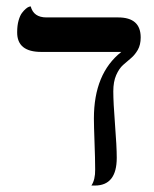

<svg xmlns="http://www.w3.org/2000/svg" viewBox="-20 -574 478 595"><path d="M331.1 -291Q331.1 -256.8 336.4 -188.5Q341.8 -120.1 341.8 -85Q341.8 1 273.9 1H263.2Q275.4 -17.1 274.9 -48.8Q274.9 -82 272.9 -133.5Q271 -185.1 271 -207Q271 -346.2 356 -413.1H107.9Q32.7 -413.1 33.2 -474.1Q33.2 -495.1 37.6 -510.5Q42 -525.9 48.1 -533.9Q54.2 -542 60.1 -546.9Q65.9 -551.8 70.3 -553.2L75.2 -554.2Q84 -520 124 -520H346.2Q416 -520 416 -458Q416 -435.1 407 -419.4Q397.9 -403.8 386 -393.8Q374 -383.8 361.6 -372.8Q349.1 -361.8 340.1 -341.3Q331.1 -320.8 331.1 -291Z"/></svg>

Font: Linux Libertine Capitals
Style: Small Caps
Weight: 400
Designer: Philipp H. Poll
Foundry: Philipp H. Poll
Version: Version 5.1.3